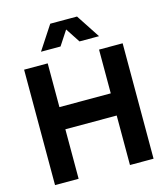

<svg xmlns="http://www.w3.org/2000/svg" viewBox="-132 -1033 994 1136"><g transform="rotate(-15 364.5 -465.0)"><path d="M63 -707H207.5V0H63ZM188 -439H541.5V-303.2H188ZM522 -707H666.5V0H522ZM282.7 -929.7H402.3L306.6 -783.7H187ZM327.1 -929.7H446.8L542.5 -783.7H422.9Z"/></g></svg>

Font: Wanted Sans Std Variable
Style: Regular
Weight: 400
Designer: Original Design by Kil Hyung-jin and Kang Hanbin, Wanted Lab, Inc;
Foundry: Wanted Lab, Inc.
Version: Version 1.003;Glyphs 3.2 (3227)